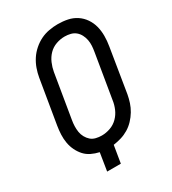

<svg xmlns="http://www.w3.org/2000/svg" viewBox="-181 -839 838 936"><g transform="rotate(-30 237.5 -371.5)"><path d="M143 0 159 -100Q136 -105 115.5 -115Q95 -125 80.5 -141Q66 -157 56 -177.5Q46 -198 42 -221Q38 -244 39 -268Q40 -292 44 -316L85 -562Q89 -586 97.5 -610Q106 -634 120 -655.5Q134 -677 154 -694.5Q174 -712 196.5 -723Q219 -734 244 -738.5Q269 -743 293 -743Q322 -743 348.5 -737.5Q375 -732 397 -717.5Q419 -703 434 -681Q449 -659 455.5 -633.5Q462 -608 462 -580Q462 -552 457 -523L417 -277Q413 -255 406 -233.5Q399 -212 387 -192Q375 -172 358.5 -154.5Q342 -137 322 -125Q302 -113 280 -106.5Q258 -100 236 -97L220 0ZM209 -165Q233 -165 257 -173.5Q281 -182 299 -200Q317 -218 327 -241.5Q337 -265 340 -288L381 -535Q384 -552 385 -568.5Q386 -585 383 -601Q380 -617 372.5 -631.5Q365 -646 353 -656Q341 -666 325 -670Q309 -674 292 -674Q268 -674 244 -665.5Q220 -657 202.5 -639Q185 -621 175 -597.5Q165 -574 161 -551L120 -304Q117 -287 116.5 -270.5Q116 -254 118.5 -238Q121 -222 129 -207.5Q137 -193 148.5 -183Q160 -173 176 -169Q192 -165 209 -165Z"/></g></svg>

Font: Iosevka QP
Style: Italic
Weight: 400
Italic angle: -9°
Designer: Belleve Invis
Foundry: Belleve Invis
Version: Version 20.0.0; ttfautohint (v1.8.4)